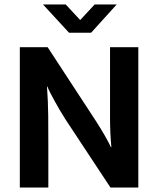

<svg xmlns="http://www.w3.org/2000/svg" viewBox="-20 -842 710 862"><path d="M389 -695H290L173 -822H275L340 -752L405 -822H504ZM69 -630H194L411 -298Q433 -264 451.5 -231.5Q470 -199 478 -181H480Q474 -246 474 -310.5Q474 -375 474 -441V-630H601V0H476L274 -306Q261 -326 248.5 -347.5Q236 -369 225 -389Q214 -409 205.5 -425.5Q197 -442 193 -453H191Q196 -384 196.5 -320.5Q197 -257 197 -191V0H69Z"/></svg>

Font: Mukta
Style: Bold
Weight: 700
Designer: Girish Dalvi and Yashodeep Gholap
Foundry: Ek Type
Version: Version 2.538;PS 1.002;hotconv 16.6.51;makeotf.lib2.5.65220;